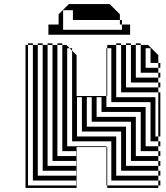

<svg xmlns="http://www.w3.org/2000/svg" viewBox="-20 -920 812 940"><path d="M525 -636V-660H505V-636ZM765 -540H755V-564H669V-700H645V-708H669V-700H705L755 -650V-612H765V-588H755V-612H717V-684H693V-588H755V-564H765ZM765 -492H755V-516H621V-700H597V-708H621V-700H645V-540H755V-516H765ZM765 -444H755V-468H573V-700H549V-708H573V-700H597V-492H755V-468H765ZM525 -468H505V-450H501V-684H505V-660H525V-684H505V-700H549V-444H741V-252H755V-228H765V-204H755V-228H717V-420H525ZM525 -180V-228H333V-672L321 -684H309V-204H501V-200H505V-180ZM525 -132V-156H505V-132ZM357 -108H355V-132H237V-700H213V-708H237V-700H261V-156H355V-132H357ZM357 -60H355V-84H189V-700H165V-708H189V-700H213V-108H355V-84H357ZM357 -12H355V-36H141V-700H117V-708H141V-700H165V-60H355V-36H357ZM525 -612V-636H505V-612ZM525 -588V-612H505V-588ZM525 -564V-588H505V-564ZM525 -540V-564H505V-540ZM525 -516V-540H505V-516ZM525 -492V-516H505V-492ZM525 -468V-492H505V-468ZM765 -420H755V-444H765ZM765 -396H755V-420H765ZM765 -372H755V-396H765ZM765 -348H755V-372H765ZM765 -324H755V-348H765ZM765 -300H755V-324H765ZM765 -276H755V-300H765ZM765 -252H755V-276H765ZM525 -156V-180H505V-156ZM525 -108V-132H505V-108ZM525 -84V-108H505V-84ZM525 -60V-84H505V-60ZM525 -60H505V-36H525ZM357 -156H355V-180H285V-700H261V-708H285V-700H305L321 -684H333V-672L355 -650V-450H501V-396H693V-204H755V-180H765V-156H755V-180H669V-372H477V-444H453V-348H645V-156H755V-132H765V-108H755V-132H621V-324H429V-444H405V-300H597V-108H755V-84H765V-60H755V-84H573V-276H381V-444H357V-252H549V-60H755V-36H765V-12H755V-36H505V-12H755V0H505V-12H501V-200H355V-180H357ZM105 0V-700H117V-12H355V0ZM217 -750V-800H267V-850L317 -900H517L567 -850V-822H577V-800H617V-750ZM577 -774V-800H567V-822H337V-870H289V-774Z"/></svg>

Font: Rubik Broken Fax
Style: Regular
Weight: 400
Designer: Hubert and Fischer, NaN
Foundry: Hubert and Fischer, NaN
Version: Version 2.201